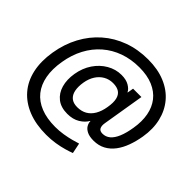

<svg xmlns="http://www.w3.org/2000/svg" viewBox="-207 -955 1397 1397"><g transform="rotate(45 491.5 -256.5)"><path d="M434.1 199.7Q328.1 199.7 247.8 167.7Q167.5 135.7 116.2 76.2Q64.9 16.6 46.4 -67.6Q27.8 -151.9 44.9 -256.3Q62 -359.9 107.2 -443.8Q152.3 -527.8 221.2 -588.1Q290 -648.4 378.9 -680.9Q467.8 -713.4 572.3 -713.4Q672.4 -713.4 748 -681.6Q823.7 -649.9 871.8 -592.5Q919.9 -535.2 938.2 -458Q956.5 -380.9 941.4 -290Q931.6 -231.4 913.3 -181.4Q895 -131.3 866.7 -93.8Q838.4 -56.2 798.8 -34.9Q759.3 -13.7 708 -13.7Q666 -13.7 640.4 -26.4Q614.7 -39.1 603.3 -58.8Q591.8 -78.6 591.8 -98.6H589.8Q571.8 -65.4 532.2 -41Q492.7 -16.6 435.1 -16.6Q369.6 -16.6 328.4 -48.8Q287.1 -81.1 271.5 -136Q255.9 -190.9 267.1 -258.8Q278.8 -329.1 314.9 -382.6Q351.1 -436 403.6 -466.3Q456.1 -496.6 515.1 -496.6Q563.5 -496.6 594 -478.3Q624.5 -460 634.3 -438H636.7L644.5 -484.9H730.5L677.2 -162.6Q671.9 -131.8 681.2 -113.8Q690.4 -95.7 718.3 -95.7Q751.5 -95.7 776.9 -116.9Q802.2 -138.2 820.1 -180.7Q837.9 -223.1 848.1 -286.6Q860.8 -362.3 849.1 -424.8Q837.4 -487.3 802 -532.5Q766.6 -577.6 708 -602.5Q649.4 -627.4 567.9 -627.4Q483.4 -627.4 411.6 -601.8Q339.8 -576.2 284.2 -527.8Q228.5 -479.5 191.9 -410.6Q155.3 -341.8 141.1 -255.9Q126.5 -169.4 139.2 -101.1Q151.9 -32.7 189.9 14.9Q228 62.5 291 87.6Q354 112.8 440.4 112.8Q482.9 112.8 522.9 106.2Q563 99.6 595.9 90.8Q628.9 82 649.4 75.2L666 155.8Q643.6 164.6 607.7 175Q571.8 185.5 527.6 192.6Q483.4 199.7 434.1 199.7ZM452.1 -102.1Q494.6 -102.1 526.4 -120.1Q558.1 -138.2 578.9 -173.6Q599.6 -209 607.9 -260.3Q616.7 -312 609.1 -345.2Q601.6 -378.4 577.9 -394.8Q554.2 -411.1 513.2 -411.1Q473.6 -411.1 441.2 -392.6Q408.7 -374 387.2 -340.3Q365.7 -306.6 357.9 -260.3Q350.1 -212.9 357.2 -177.2Q364.3 -141.6 387.7 -121.8Q411.1 -102.1 452.1 -102.1Z"/></g></svg>

Font: Inter 24pt Medium
Style: Italic
Weight: 500
Italic angle: -9.3988°
Designer: Rasmus Andersson
Foundry: rsms
Version: Version 4.001;git-66647c0bb